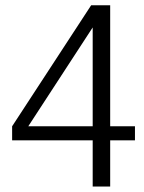

<svg xmlns="http://www.w3.org/2000/svg" viewBox="-20 -718 540 719"><path d="M327.1 -19.5H392.6V-192.4H485.4V-245.1H392.6V-698.2H321.3L25.4 -245.1V-192.4H327.1ZM327.1 -245.1H85.9L327.1 -615.2Z"/></svg>

Font: DotumChe
Style: Regular
Weight: 400
Monospace: yes
Version: Version 2.21